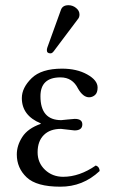

<svg xmlns="http://www.w3.org/2000/svg" viewBox="-20 -700 437 730"><path d="M240.2 -680.2Q256.3 -680.2 269.3 -669.7Q282.2 -659.2 282.2 -645Q282.2 -633.8 275.9 -627L184.1 -504.9Q178.2 -497.1 171.9 -497.1Q157.7 -497.1 158.2 -509.8Q158.2 -513.7 160.2 -520L211.9 -663.1Q218.3 -680.2 240.2 -680.2ZM123 -121.1Q123 -81.1 151.1 -54.4Q179.2 -27.8 220.2 -27.8Q282.2 -27.8 344.2 -70.8Q358.4 -65.9 358.9 -49.8Q294.9 10.3 209 9.8Q119.1 9.8 81.5 -25.6Q43.9 -61 43.9 -112.8Q43.9 -147 64.9 -179.4Q85.9 -211.9 134.8 -229V-231Q63 -260.7 63 -327.1Q63 -366.2 100.1 -402.6Q137.2 -439 215.8 -439Q272 -439 311.5 -417Q351.1 -395 351.1 -367.2Q351.1 -347.2 341.1 -338.6Q331.1 -330.1 318.8 -330.1Q295.9 -330.1 276.9 -362.8Q255.9 -405.8 210 -405.8Q133.8 -405.8 133.8 -334Q133.8 -243.2 212.9 -243.2L236.8 -245.6Q260.7 -248 264.2 -248Q293 -248 293 -227.1Q293 -204.1 263.2 -204.1Q259.3 -204.1 238 -207Q216.8 -210 211.9 -210Q169.9 -210 146.5 -186.5Q123 -163.1 123 -121.1Z"/></svg>

Font: Linux Libertine Capitals
Style: Small Caps
Weight: 400
Designer: Philipp H. Poll
Foundry: Philipp H. Poll
Version: Version 5.1.3